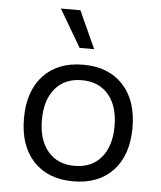

<svg xmlns="http://www.w3.org/2000/svg" viewBox="-54 -797 715 853"><g transform="rotate(5 304.0 -370.0)"><path d="M62 0ZM546 -250Q546 -128 481.5 -59Q417 10 304 10Q191 10 126.5 -59Q62 -128 62 -250Q62 -372 126.5 -441Q191 -510 304 -510Q417 -510 481.5 -441Q546 -372 546 -250ZM142 -250Q142 -161 185 -110Q228 -59 304 -59Q380 -59 423 -110Q466 -161 466 -250Q466 -339 423 -390Q380 -441 304 -441Q228 -441 185 -390Q142 -339 142 -250ZM346 -583H281L183 -750H270Z"/></g></svg>

Font: Work Sans
Style: Regular
Weight: 400
Designer: Wei Huang
Foundry: Wei Huang
Version: Version 1.500; ttfautohint (v1.6)